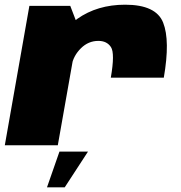

<svg xmlns="http://www.w3.org/2000/svg" viewBox="-34 -618 769 817"><path d="M437.5 -287.5H663Q690.5 -445.5 660.2 -521.8Q630 -598 498.5 -598Q380 -598 294.5 -537.5Q209 -477 193 -386.5L271 -340Q278.5 -381 310.2 -412.5Q342 -444 384.5 -444Q421 -444 438.2 -417.5Q455.5 -391 437.5 -287.5ZM-13.5 0H212L300.5 -500.5L265 -593H91ZM166 179H241.5L340.5 27H219Z"/></svg>

Font: Anybody Thin Black
Style: Italic
Weight: 900
Italic angle: -10°
Version: Version 1.113;gftools[0.9.25]